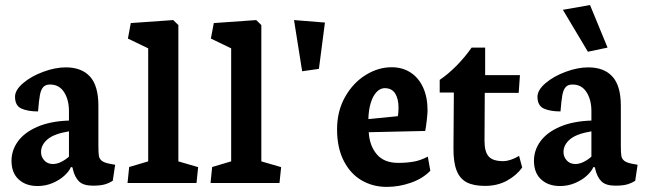

<svg xmlns="http://www.w3.org/2000/svg" viewBox="-20 -714 2531 749"><path d="M256.8 -62.5 262.7 -61 264.2 -54.2Q271 -23.9 287.8 -6.8Q304.7 10.3 342.3 10.3Q369.6 10.3 386.5 5.9Q403.3 1.5 419.9 -8.8L429.2 -71.3L410.2 -74.7Q386.7 -79.1 377.2 -86.7Q367.7 -94.2 365.7 -106.4Q363.8 -118.7 363.8 -147.5V-301.3Q363.8 -379.4 331.1 -415.3Q298.3 -451.2 236.8 -451.2Q195.3 -451.2 148.4 -433.8Q101.6 -416.5 70.1 -389.6Q38.6 -362.8 38.6 -336.4Q38.6 -301.8 63.5 -290.5Q88.4 -279.3 128.4 -279.3Q131.8 -322.3 135.7 -343.3Q139.6 -364.3 148.7 -374.3Q157.7 -384.3 175.3 -384.3Q210.9 -384.3 230 -354.5Q249 -324.7 249 -280.3V-243.7Q175.8 -241.2 125.5 -219.2Q75.2 -197.3 50 -162.6Q24.9 -127.9 24.9 -86.9Q24.9 -39.6 53 -13.9Q81.1 11.7 126.5 11.7Q157.7 11.7 184.8 0.2Q211.9 -11.2 230.7 -28.3Q249.5 -45.4 256.8 -62.5ZM249 -103Q236.3 -91.3 219.5 -82.8Q202.6 -74.2 186.5 -74.2Q165 -74.2 152.6 -88.4Q140.1 -102.5 140.1 -120.6Q140.1 -148.9 165.3 -170.4Q190.4 -191.9 249 -201.7Z M746.6 0 752.9 -62 675.8 -84.5V-616.2L655.8 -635.7L490.2 -624L479 -563.5L558.1 -525.4V-84.5L483.9 -62.5L477.5 0Z M1070.3 0 1076.7 -62 999.5 -84.5V-616.2L979.5 -635.7L814 -624L802.7 -563.5L881.8 -525.4V-84.5L807.6 -62.5L801.3 0Z M1158.7 -436 1224.1 -445.3 1247.6 -626 1127 -635.7Z M1658.7 -47.9 1648.9 -103Q1620.1 -87.9 1593 -83.3Q1565.9 -78.6 1533.2 -78.6Q1478 -78.6 1449.7 -112.3Q1421.4 -146 1418.5 -198.2L1638.7 -203.1Q1641.6 -216.3 1644.8 -244.1Q1647.9 -272 1647.9 -283.7Q1647.9 -334.5 1630.6 -372.6Q1613.3 -410.6 1581.5 -431.2Q1549.8 -451.7 1507.8 -451.7Q1455.1 -451.7 1406 -421.1Q1356.9 -390.6 1325.9 -335.4Q1294.9 -280.3 1294.9 -209.5Q1294.9 -137.7 1320.8 -86.9Q1346.7 -36.1 1390.6 -10.5Q1434.6 15.1 1488.8 15.1Q1536.1 15.1 1582.5 -1Q1628.9 -17.1 1658.7 -47.9ZM1534.7 -293.5Q1534.7 -286.6 1533.9 -275.9Q1533.2 -265.1 1531.7 -260.7L1417 -249.5Q1418 -286.6 1426.8 -314Q1435.5 -341.3 1449.7 -355.7Q1463.9 -370.1 1480.5 -370.1Q1508.3 -370.1 1521.5 -349.4Q1534.7 -328.6 1534.7 -293.5Z M1749 -135.7Q1748.5 -80.6 1761.5 -48.3Q1774.4 -16.1 1801.3 -2.4Q1828.1 11.2 1872.1 11.2Q1920.4 11.2 1957.8 -9.3Q1995.1 -29.8 2017.1 -60.5L2004.9 -106Q2002.4 -104.5 1993.4 -99.6Q1984.4 -94.7 1970.5 -90.1Q1956.5 -85.4 1942.4 -85.4Q1902.8 -85.4 1886.5 -103.5Q1870.1 -121.6 1870.1 -164.1L1871.1 -351.6H2003.4L2008.3 -420.9H1872.6V-528.3H1819.8Q1793.9 -491.2 1761.5 -458.3Q1729 -425.3 1695.3 -402.3V-353H1750.5Z M2273.4 -512.2 2350.1 -528.3 2281.7 -694.3 2175.8 -675.8ZM2294.9 -62.5 2300.8 -61 2302.2 -54.2Q2309.1 -23.9 2325.9 -6.8Q2342.8 10.3 2380.4 10.3Q2407.7 10.3 2424.6 5.9Q2441.4 1.5 2458 -8.8L2467.3 -71.3L2448.2 -74.7Q2424.8 -79.1 2415.3 -86.7Q2405.8 -94.2 2403.8 -106.4Q2401.9 -118.7 2401.9 -147.5V-301.3Q2401.9 -379.4 2369.1 -415.3Q2336.4 -451.2 2274.9 -451.2Q2233.4 -451.2 2186.5 -433.8Q2139.6 -416.5 2108.2 -389.6Q2076.7 -362.8 2076.7 -336.4Q2076.7 -301.8 2101.6 -290.5Q2126.5 -279.3 2166.5 -279.3Q2169.9 -322.3 2173.8 -343.3Q2177.7 -364.3 2186.8 -374.3Q2195.8 -384.3 2213.4 -384.3Q2249 -384.3 2268.1 -354.5Q2287.1 -324.7 2287.1 -280.3V-243.7Q2213.9 -241.2 2163.6 -219.2Q2113.3 -197.3 2088.1 -162.6Q2063 -127.9 2063 -86.9Q2063 -39.6 2091.1 -13.9Q2119.1 11.7 2164.6 11.7Q2195.8 11.7 2222.9 0.2Q2250 -11.2 2268.8 -28.3Q2287.6 -45.4 2294.9 -62.5ZM2287.1 -103Q2274.4 -91.3 2257.6 -82.8Q2240.7 -74.2 2224.6 -74.2Q2203.1 -74.2 2190.7 -88.4Q2178.2 -102.5 2178.2 -120.6Q2178.2 -148.9 2203.4 -170.4Q2228.5 -191.9 2287.1 -201.7Z"/></svg>

Font: Neuton
Style: Bold
Weight: 700
Designer: Brian M Zick
Foundry: Brian M Zick
Version: Version 1.560